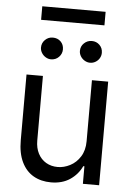

<svg xmlns="http://www.w3.org/2000/svg" viewBox="-59 -928 672 979"><g transform="rotate(5 276.5 -438.5)"><path d="M402.3 -530.3H485.4V0H402.3V-89.8H396.5Q376 -46.4 336.2 -19.8Q296.4 6.8 239.3 6.8Q188 6.8 149.4 -15.4Q110.8 -37.6 89.1 -82.5Q67.4 -127.4 67.4 -193.4V-530.3H151.4V-199.2Q151.4 -161.6 166 -133.3Q180.7 -105 206.8 -89.6Q232.9 -74.2 266.6 -74.2Q298.3 -74.2 329.8 -90.3Q361.3 -106.4 381.8 -138.9Q402.3 -171.4 402.3 -217.8ZM128.9 -673.8Q128.9 -697.3 145.5 -713.4Q162.1 -729.5 184.6 -729.5Q209.5 -729.5 225.3 -713.9Q241.2 -698.2 241.2 -673.8Q241.2 -651.4 225.1 -634.8Q209 -618.2 184.6 -618.2Q170.4 -618.2 157.5 -626Q144.5 -633.8 136.7 -646.7Q128.9 -659.7 128.9 -673.8ZM328.1 -673.8Q328.1 -697.8 345 -713.6Q361.8 -729.5 384.8 -729.5Q408.2 -729.5 424.3 -713.6Q440.4 -697.8 440.4 -673.8Q440.4 -659.2 433.1 -646.5Q425.8 -633.8 412.8 -626Q399.9 -618.2 384.8 -618.2Q370.1 -618.2 356.9 -626Q343.8 -633.8 335.9 -646.7Q328.1 -659.7 328.1 -673.8ZM441.4 -814.5H117.2V-883.8H441.4Z"/></g></svg>

Font: Pretendard Std
Style: Regular
Weight: 400
Designer: Base glyphs from Inter by Rasmus Andersson; Hangeul glyphs from Noto Sans CJK(Source Han Sans) by Jang Soo-young and Kan
Foundry: Kil Hyung-jin
Version: Version 1.309